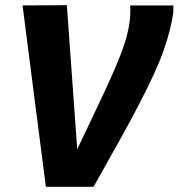

<svg xmlns="http://www.w3.org/2000/svg" viewBox="-20 -721 689 741"><path d="M341 0H157L67 -700L238 -701L278 -145Q310 -213 338 -271Q366 -329 388.5 -378Q411 -427 429 -469.5Q447 -512 459 -548Q471 -584 477 -616.5Q483 -649 483 -679Q483 -685 483 -689Q483 -693 482 -700H649Q649 -694 649 -687.5Q649 -681 649 -674Q644 -639 635 -603.5Q626 -568 611.5 -526.5Q597 -485 574 -435Q551 -385 518.5 -322Q486 -259 442 -180Q398 -101 341 0Z"/></svg>

Font: Georama ExtraCondensed Thin
Style: Bold Italic
Weight: 700
Italic angle: -9°
Version: Version 1.001